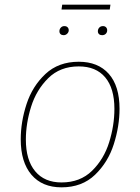

<svg xmlns="http://www.w3.org/2000/svg" viewBox="-20 -794 601 824"><path d="M69 -196Q69 -271 94 -347.5Q119 -424 175 -476.5Q231 -529 318 -529Q401 -529 447 -477Q493 -425 493 -327Q493 -253 468.5 -175.5Q444 -98 388 -44Q332 10 244 10Q161 10 115 -44Q69 -98 69 -196ZM471 -327Q471 -415 431.5 -462Q392 -509 318 -509Q238 -509 187 -458.5Q136 -408 113.5 -336Q91 -264 91 -195Q91 -107 131 -59Q171 -11 244 -11Q324 -11 375 -61Q426 -111 448.5 -183.5Q471 -256 471 -327ZM235 -660Q235 -669 241 -675.5Q247 -682 256 -682Q265 -682 270 -677Q275 -672 275 -664Q275 -656 268.5 -649.5Q262 -643 253 -643Q245 -643 240 -647.5Q235 -652 235 -660ZM400 -660Q400 -669 406 -675.5Q412 -682 422 -682Q430 -682 435 -677Q440 -672 440 -664Q440 -655 434 -649Q428 -643 418 -643Q410 -643 405 -647.5Q400 -652 400 -660ZM451 -753H244L247 -774H454Z"/></svg>

Font: Fira Sans Thin
Style: Italic
Weight: 250
Italic angle: -8°
Designer: Carrois Corporate & Edenspiekermann AG
Foundry: Carrois Corporate GbR & Edenspiekermann AG
Version: Version 4.203